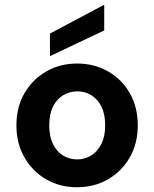

<svg xmlns="http://www.w3.org/2000/svg" viewBox="-20 -775 648 807"><path d="M303 12Q232 12 174.5 -21Q117 -54 83 -113Q49 -172 49 -248Q49 -325 83 -383.5Q117 -442 175 -475Q233 -508 304 -508Q376 -508 434 -475Q492 -442 525.5 -383.5Q559 -325 559 -248Q559 -171 525 -112.5Q491 -54 433.5 -21Q376 12 303 12ZM304 -105Q336 -105 362.5 -121Q389 -137 405.5 -169Q422 -201 422 -248Q422 -296 406 -327.5Q390 -359 363.5 -375Q337 -391 305 -391Q273 -391 246 -375Q219 -359 203 -327.5Q187 -296 187 -248Q187 -201 203 -169Q219 -137 245.5 -121Q272 -105 304 -105ZM190 -539V-634L418 -755V-647Z"/></svg>

Font: DM Sans 24pt
Style: Bold
Weight: 700
Designer: Colophon Foundry, Jonny Pinhorn
Foundry: Colophon Foundry
Version: Version 4.004;gftools[0.9.30]